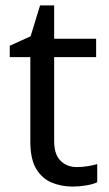

<svg xmlns="http://www.w3.org/2000/svg" viewBox="-20 -679 401 709"><path d="M264 -62Q284 -62 305 -65.5Q326 -69 339 -73V-6Q325 1 299 5.5Q273 10 249 10Q207 10 171.5 -4.5Q136 -19 114 -55Q92 -91 92 -156V-468H16V-510L93 -545L128 -659H180V-536H335V-468H180V-158Q180 -109 203.5 -85.5Q227 -62 264 -62Z"/></svg>

Font: lmalayalam15
Style: Book
Weight: 400
Designer: Jelle Bosma - Monotype Design Team
Foundry: Monotype Imaging Inc.
Version: Version 2.003